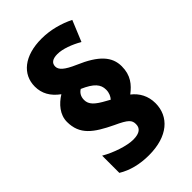

<svg xmlns="http://www.w3.org/2000/svg" viewBox="-235 -850 946 946"><g transform="rotate(-45 238.5 -376.5)"><path d="M47 -388C47 -299 103 -259 201 -212C269 -181 280 -167 280 -140C280 -112 262 -95 216 -95C174 -95 103 -118 52 -148V-28C98 0 153 14 217 14C349 14 421 -52 421 -145C421 -195 399 -235 363 -263C402 -293 432 -328 432 -391C432 -458 388 -507 280 -553C220 -579 199 -599 199 -622C199 -646 217 -658 250 -658C287 -658 334 -640 376 -616L421 -725C371 -750 311 -767 248 -767C129 -767 58 -709 58 -623C58 -575 80 -536 124 -504C82 -478 47 -438 47 -388ZM183 -405C183 -430 195 -446 210 -455C274 -427 296 -401 296 -364C296 -341 287 -324 277 -313L259 -323C205 -352 183 -373 183 -405Z"/></g></svg>

Font: Noto Sans Thai Looped SemiCondensed Black
Style: Regular
Weight: 900
Width: 4
Designer: Sasikarn Vongin, Ben Mitchell
Foundry: The Fontpad Ltd
Version: Version 1.001